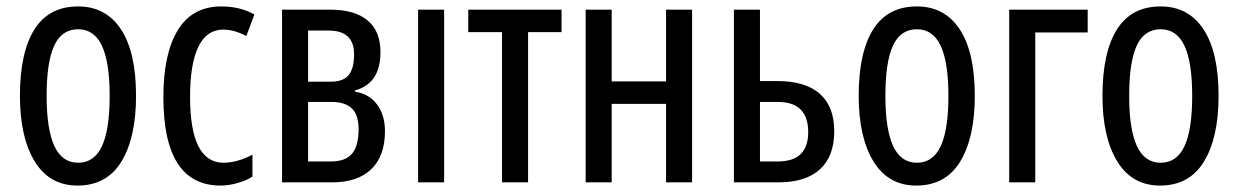

<svg xmlns="http://www.w3.org/2000/svg" viewBox="-20 -567 3851 597"><path d="M221 10Q134 10 88 -65Q42 -140 42 -269Q42 -404 87 -475.5Q132 -547 223 -547Q309 -547 356 -476Q403 -405 403 -269Q403 -139 357.5 -64.5Q312 10 221 10ZM223 -61Q273 -61 297 -112.5Q321 -164 321 -269Q321 -373 297 -424.5Q273 -476 223 -476Q172 -476 148.5 -425Q125 -374 125 -269Q125 -165 149 -113Q173 -61 223 -61Z M488 -265Q488 -400 533 -473.5Q578 -547 668 -547Q727 -547 771 -522L746 -455Q708 -475 674 -475Q623 -475 597 -422Q571 -369 571 -266Q571 -61 675 -61Q717 -61 765 -86V-18Q745 -5 717.5 2.5Q690 10 666 10Q488 10 488 -265Z M1084 -286V-282Q1128 -275 1152.5 -242Q1177 -209 1177 -159Q1177 -82 1134.5 -41Q1092 0 1013 0H857V-537H1006Q1083 -537 1123 -503.5Q1163 -470 1163 -405Q1163 -307 1084 -286ZM1002 -472H938V-313H1009Q1047 -313 1064 -333.5Q1081 -354 1081 -398Q1081 -472 1002 -472ZM1011 -250H938V-65H1010Q1054 -65 1074.5 -89Q1095 -113 1095 -165Q1095 -210 1074 -230Q1053 -250 1011 -250Z M1280 0V-537H1361V0Z M1622 -467V0H1541V-467H1436V-537H1726V-467Z M1882 -314H2051V-537H2132V0H2051V-244H1882V0H1801V-537H1882Z M2397 -315Q2484 -315 2529 -275.5Q2574 -236 2574 -159Q2574 -81 2529.5 -40.5Q2485 0 2401 0H2262V-537H2343V-315ZM2399 -250H2343V-65H2399Q2493 -65 2493 -156Q2493 -250 2399 -250Z M2829 10Q2742 10 2696 -65Q2650 -140 2650 -269Q2650 -404 2695 -475.5Q2740 -547 2831 -547Q2917 -547 2964 -476Q3011 -405 3011 -269Q3011 -139 2965.5 -64.5Q2920 10 2829 10ZM2831 -61Q2881 -61 2905 -112.5Q2929 -164 2929 -269Q2929 -373 2905 -424.5Q2881 -476 2831 -476Q2780 -476 2756.5 -425Q2733 -374 2733 -269Q2733 -165 2757 -113Q2781 -61 2831 -61Z M3362 -466H3199V0H3118V-537H3362Z M3587 10Q3500 10 3454 -65Q3408 -140 3408 -269Q3408 -404 3453 -475.5Q3498 -547 3589 -547Q3675 -547 3722 -476Q3769 -405 3769 -269Q3769 -139 3723.5 -64.5Q3678 10 3587 10ZM3589 -61Q3639 -61 3663 -112.5Q3687 -164 3687 -269Q3687 -373 3663 -424.5Q3639 -476 3589 -476Q3538 -476 3514.5 -425Q3491 -374 3491 -269Q3491 -165 3515 -113Q3539 -61 3589 -61Z"/></svg>

Font: Noto Sans UI Cond
Style: Regular
Weight: 400
Width: 3
Designer: Monotype Design Team
Foundry: Monotype Imaging Inc.
Version: Version 1.001